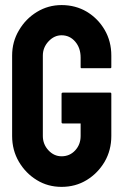

<svg xmlns="http://www.w3.org/2000/svg" viewBox="-20 -727 490 757"><path d="M222.7 9.8Q168.5 9.8 125 -17.1Q81.1 -43.9 54.4 -89.4Q27.8 -134.8 27.8 -190.9V-507.8Q27.8 -562.5 54.7 -607.4Q81.1 -652.8 125.5 -679.9Q169.9 -707 222.7 -707Q277.8 -707 322.3 -680.7Q366.7 -653.8 392.8 -608.9Q418.9 -564 418.9 -507.8V-461.9Q418.9 -458 414.1 -458H301.8Q297.9 -458 297.9 -461.9V-500Q297.9 -538.1 276.4 -563Q254.9 -587.9 222.7 -587.9Q193.8 -587.9 171.4 -564Q148.9 -540 148.9 -507.8V-190.9Q148.9 -158.2 170.9 -134.5Q192.9 -110.8 222.7 -110.8Q254.9 -110.8 276.4 -134Q297.9 -157.2 297.9 -190.9V-240.2H228Q222.7 -240.2 222.7 -245.1V-356.9Q222.7 -361.8 228 -361.8H415Q418.9 -361.8 418.9 -356.9V-190.9Q418.9 -134.8 392.6 -89.4Q365.7 -43.9 321.8 -17.1Q277.8 9.8 222.7 9.8Z"/></svg>

Font: Koulen
Style: Regular
Weight: 400
Designer: Danh Hong
Version: Version 8.000; ttfautohint (v1.8.3)